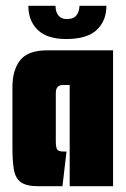

<svg xmlns="http://www.w3.org/2000/svg" viewBox="-20 -644 436 664"><path d="M113 0Q71 0 52 -14Q33 -28 28 -57.5Q23 -87 23 -133V-343Q23 -402 50 -436Q77 -470 144 -470H371V0H221V-350H197Q173 -350 173 -322V-155Q173 -130 179.5 -125Q186 -120 199 -120H210L196 0ZM209 -509Q143 -509 110.5 -540.5Q78 -572 78 -624H172Q172 -603 182 -590.5Q192 -578 211 -578Q234 -578 244 -590.5Q254 -603 255 -624H348Q348 -572 314.5 -540.5Q281 -509 209 -509Z"/></svg>

Font: Smooch Sans Black
Style: Regular
Weight: 900
Designer: Robert E. Leuschke
Foundry: Robert E. Leuschke
Version: Version 1.010; ttfautohint (v1.8.3)